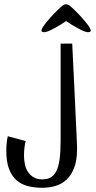

<svg xmlns="http://www.w3.org/2000/svg" viewBox="-20 -877 457 912"><path d="M10 0ZM102 -207Q98 -193 96 -174Q94 -155 94 -138Q94 -116 98.5 -95.5Q103 -75 113.5 -59.5Q124 -44 140.5 -34.5Q157 -25 181 -25Q203 -25 219.5 -33.5Q236 -42 247 -63Q258 -84 263 -120Q268 -156 268 -210V-670H323Q329 -548 333 -463.5Q337 -379 339.5 -324Q342 -269 343.5 -238.5Q345 -208 345.5 -193Q346 -178 346 -174Q346 -170 346 -169Q346 -116 332.5 -80.5Q319 -45 296.5 -24Q274 -3 244 6Q214 15 181 15Q146 15 114.5 7.5Q83 0 60 -19.5Q37 -39 23.5 -73Q10 -107 10 -160Q10 -177 11.5 -195Q13 -213 17 -230ZM398 -724Q390 -724 377 -729.5Q364 -735 349.5 -743Q335 -751 320 -760Q305 -769 294 -777Q283 -769 268 -760Q253 -751 238.5 -743Q224 -735 211 -729.5Q198 -724 190 -724Q187 -724 182 -725.5Q177 -727 177 -732Q177 -740 189.5 -757Q202 -774 218.5 -792.5Q235 -811 252 -827.5Q269 -844 278 -851Q287 -857 294 -857Q299 -857 310 -851Q319 -844 336 -827.5Q353 -811 369.5 -792.5Q386 -774 398.5 -757Q411 -740 411 -732Q411 -727 406 -725.5Q401 -724 398 -724Z"/></svg>

Font: Combo
Style: Regular
Weight: 400
Designer: Eduardo Rodriguez Tunni
Foundry: Eduardo Rodriguez Tunni
Version: Version 1.001